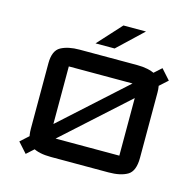

<svg xmlns="http://www.w3.org/2000/svg" viewBox="-132 -1067 1260 1234"><g transform="rotate(15 498.5 -450.0)"><path d="M135.5 -570Q135.5 -655.5 183.2 -681.2Q231 -707 306.5 -707H689.5Q765.5 -707 813.5 -681.2Q861.5 -655.5 861.5 -570V-136Q861.5 -47 815.8 -20Q770 7 689.5 7H306.5Q226 7 180.8 -20.2Q135.5 -47.5 135.5 -136ZM267.5 -585V-115Q267.5 -115 267.5 -115Q267.5 -115 267.5 -115H729.5Q729.5 -115 729.5 -115Q729.5 -115 729.5 -115V-585Q729.5 -585 729.5 -585Q729.5 -585 729.5 -585H267.5Q267.5 -585 267.5 -585Q267.5 -585 267.5 -585ZM145 30 85 -37 183.5 -126 186 -128 744 -632.5 744.5 -633 852 -730 912 -663 803 -564.5 243.5 -59 239 -55ZM395 -772.5 538.5 -930H688.5L522 -772.5Z"/></g></svg>

Font: Science Gothic
Style: Regular
Weight: 400
Designer: Thomas Phinney, Vassil Kateliev, Brandon Buerkle
Foundry: Font Detective LLC
Version: Version 1.018